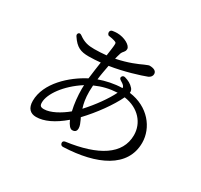

<svg xmlns="http://www.w3.org/2000/svg" viewBox="-170 -1012 1340 1280"><g transform="rotate(30 500.0 -372.0)"><path d="M556 -553C551 -544 555 -536 566 -529C592 -514 601 -505 601 -491C538 -490 478 -476 427 -458C431 -495 439 -535 446 -573C552 -589 667 -625 713 -643C728 -651 737 -662 737 -677C737 -699 718 -711 682 -711C677 -711 666 -706 646 -698C612 -682 552 -655 460 -636C463 -649 466 -661 470 -673C473 -688 480 -697 488 -706C492 -711 498 -718 498 -732C498 -759 444 -791 387 -791C378 -791 366 -790 353 -788C341 -786 335 -779 335 -767C335 -756 345 -748 345 -748L356 -746C369 -744 382 -742 393 -738C410 -732 411 -731 411 -718C411 -703 406 -670 400 -627C369 -624 338 -622 308 -622C262 -622 229 -628 188 -658C177 -666 169 -666 163 -660C157 -653 156 -645 163 -635C203 -575 238 -561 299 -561C329 -561 360 -563 390 -566C384 -524 377 -477 372 -434C258 -375 125 -256 125 -119C125 -62 153 -36 197 -36C257 -36 327 -68 403 -133C417 -100 434 -80 450 -80C467 -80 482 -87 482 -112C482 -131 473 -150 464 -170C461 -175 459 -180 457 -184C534 -265 607 -367 644 -445C758 -429 824 -349 824 -257C824 -109 685 -23 449 9C436 11 430 19 432 30C435 42 442 48 455 47C707 37 897 -51 897 -240C897 -355 809 -469 659 -488C661 -501 656 -514 649 -521C630 -543 607 -554 580 -562C569 -565 561 -562 556 -553ZM183 -140C183 -205 253 -306 369 -380C368 -370 368 -360 368 -351C368 -298 374 -238 386 -188C333 -144 266 -107 217 -107C190 -107 183 -116 183 -140ZM420 -361C420 -375 421 -391 422 -408C475 -432 528 -445 588 -448C559 -388 500 -305 438 -238C427 -271 420 -309 420 -361Z"/></g></svg>

Font: 寒蝉锦书宋 Text
Style: Regular
Weight: 400
Designer: 寒蝉锦书宋{Warren} 思源宋体{Ryoko NISHIZUKA 西塚涼子 (kana & ideographs); Frank Grießhammer (Latin, Greek & Cyrillic); Wenlong ZHANG 
Foundry: Adobe & ChillType
Version: Version 2.000;Glyphs 3.1.1 (3135)